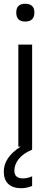

<svg xmlns="http://www.w3.org/2000/svg" viewBox="-34 -776 253 1016"><path d="M63 -540H136V16Q88 36 65 65.5Q42 95 42 127Q42 168 87 168Q112 168 136 157V208Q107 220 79 220Q34 220 10 197.5Q-14 175 -14 132Q-14 57 75 0H63ZM99 -662Q52 -662 52 -710Q52 -756 99 -756Q148 -756 148 -710Q148 -662 99 -662Z"/></svg>

Font: Encode Sans Compressed
Style: Regular
Weight: 400
Designer: Pablo Impallari, Andres Torresi
Foundry: Pablo Impallari, Andres Torresi
Version: Version 1.000; ttfautohint (v1.00) -l 8 -r 50 -G 200 -x 14 -